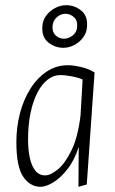

<svg xmlns="http://www.w3.org/2000/svg" viewBox="-20 -710 444 739"><path d="M136 9Q96 9 69.5 -29.5Q43 -68 43 -164Q43 -220 56.5 -272.5Q70 -325 96 -367Q122 -409 159 -434Q196 -459 242 -459Q262 -459 292 -452Q322 -445 344 -431L314 0L282 9L283 -145Q267 -94 240 -59.5Q213 -25 185 -8Q157 9 136 9ZM154 -35Q174 -35 202 -57.5Q230 -80 255 -131Q280 -182 290 -266L298 -404Q283 -411 257.5 -416Q232 -421 211 -421Q186 -421 163.5 -403.5Q141 -386 124 -353.5Q107 -321 97.5 -275Q88 -229 88 -173Q88 -133 95 -101.5Q102 -70 116.5 -52.5Q131 -35 154 -35ZM224 -526Q191 -526 165.5 -547Q140 -568 143 -608Q144 -631 157.5 -649.5Q171 -668 192 -679Q213 -690 235 -690Q267 -690 292.5 -669.5Q318 -649 315 -608Q314 -585 300.5 -566.5Q287 -548 266.5 -537Q246 -526 224 -526ZM226 -561Q244 -561 260 -573.5Q276 -586 277 -608Q279 -631 264.5 -644Q250 -657 232 -657Q214 -657 199 -644Q184 -631 182 -608Q181 -586 194.5 -573.5Q208 -561 226 -561Z"/></svg>

Font: Ancizar Sans Thin
Style: Italic
Weight: 100
Italic angle: -4°
Designer: Cesar Puertas, Viviana Monsalve, Julian Moncada, Julian Prieto, Jose Castro, Mariel Hernandez, Felipe Aragon, Sara Alarc
Version: Version 8.100